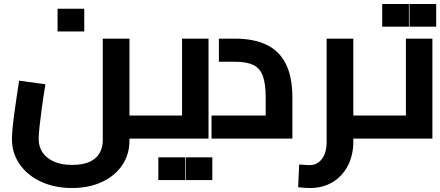

<svg xmlns="http://www.w3.org/2000/svg" viewBox="-20 -696 2210 964"><path d="M630 0V-116H735V0ZM342 248Q255 248 186.5 216.5Q118 185 79 129Q40 73 40 2Q40 -18 43 -51Q46 -84 51.5 -125Q57 -166 63.5 -208.5Q70 -251 76 -291L208 -273Q197 -206 189.5 -150.5Q182 -95 178 -56Q174 -17 174 1Q174 41 194 70Q214 99 251.5 115.5Q289 132 342 132Q397 132 431 116Q465 100 480.5 72Q496 44 496 9V-502H630V9Q630 81 592.5 135Q555 189 490 218.5Q425 248 342 248ZM735 0V-116Q741 -116 744.5 -112Q748 -108 750.5 -100Q753 -92 754 -81.5Q755 -71 755 -58Q755 -45 754 -34Q753 -23 750.5 -15.5Q748 -8 744.5 -4Q741 0 735 0ZM269 -538V-652H403V-538Z M735 0V-116H972L894 -51V-502H1027V0ZM735 0Q729 0 725.5 -4Q722 -8 719.5 -15.5Q717 -23 716 -34Q715 -45 715 -58Q715 -76 717 -88.5Q719 -101 723.5 -108.5Q728 -116 735 -116ZM775 208V94H909V208ZM912 208V94H1046V208Z M1042 0V-116H1405L1314 -37V-205Q1314 -276 1299.5 -315Q1285 -354 1251.5 -370Q1218 -386 1160 -386H1079V-502H1160Q1252 -502 1316.5 -472Q1381 -442 1414.5 -376.5Q1448 -311 1448 -205V0Z M1730 0V-116H1859V0ZM1536 248Q1523 248 1508 247Q1493 246 1477 244L1482 130Q1498 131 1512.5 132Q1527 133 1534 133Q1573 133 1596.5 102Q1620 71 1620 15V-502H1754V15Q1754 83 1726.5 136Q1699 189 1650 218.5Q1601 248 1536 248ZM1859 0V-116Q1865 -116 1868.5 -112Q1872 -108 1874.5 -100Q1877 -92 1878 -81.5Q1879 -71 1879 -58Q1879 -45 1878 -34Q1877 -23 1874.5 -15.5Q1872 -8 1868.5 -4Q1865 0 1859 0Z M1859 0V-116H2096L2018 -51V-502H2151V0ZM1859 0Q1853 0 1849.5 -4Q1846 -8 1843.5 -15.5Q1841 -23 1840 -34Q1839 -45 1839 -58Q1839 -76 1841 -88.5Q1843 -101 1847.5 -108.5Q1852 -116 1859 -116ZM1899 -562V-676H2033V-562ZM2036 -562V-676H2170V-562Z"/></svg>

Font: Cairo Play
Style: Bold
Weight: 700
Version: Version 3.119